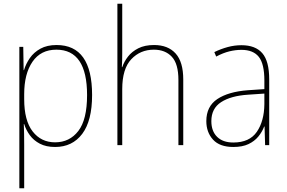

<svg xmlns="http://www.w3.org/2000/svg" viewBox="-20 -780 1545 1032"><path d="M284 -538Q475 -538 475 -269Q475 -131 422 -60.5Q369 10 276 10Q228 10 194.5 -7.5Q161 -25 140.5 -53Q120 -81 110 -113H108Q109 -88 109.5 -60Q110 -32 110 -3V232H84V-528H105L107 -403H109Q119 -437 140.5 -468Q162 -499 197.5 -518.5Q233 -538 284 -538ZM283 -513Q199 -513 154.5 -448Q110 -383 110 -274V-247Q110 -132 155.5 -73.5Q201 -15 276 -15Q354 -15 401 -76Q448 -137 448 -269Q448 -513 283 -513Z M637 -495Q637 -472 636.5 -455.5Q636 -439 635 -419H637Q647 -449 668 -476Q689 -503 723.5 -520.5Q758 -538 808 -538Q883 -538 924 -492.5Q965 -447 965 -353V0H939V-350Q939 -437 903.5 -475Q868 -513 807 -513Q734 -513 685.5 -461.5Q637 -410 637 -301V0H611V-760H637Z M1278 -537Q1353 -537 1390 -494Q1427 -451 1427 -353V0H1405L1402 -100H1400Q1389 -71 1368.5 -46Q1348 -21 1315.5 -5.5Q1283 10 1234 10Q1161 10 1125 -29.5Q1089 -69 1089 -129Q1089 -208 1148 -247.5Q1207 -287 1312 -295L1401 -301V-347Q1401 -437 1371 -474.5Q1341 -512 1278 -512Q1246 -512 1213 -504Q1180 -496 1142 -476L1132 -500Q1167 -517 1203.5 -527Q1240 -537 1278 -537ZM1313 -271Q1221 -265 1168.5 -231Q1116 -197 1116 -129Q1116 -75 1147 -44.5Q1178 -14 1234 -14Q1321 -14 1360.5 -71.5Q1400 -129 1401 -220V-277Z"/></svg>

Font: Noto Sans Bengali SemiCondensed Thin
Style: Regular
Weight: 100
Width: 4
Designer: Joana Ranito - Universal Thirst; Jelle Bosma - Monotype Design Team
Foundry: Universal Thirst ehf.
Version: Version 3.000; ttfautohint (v1.8.4.7-5d5b)